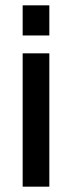

<svg xmlns="http://www.w3.org/2000/svg" viewBox="-20 -700 270 720"><path d="M65 0V-500H165V0ZM65 -567V-680H165V-567Z"/></svg>

Font: Cuprum Medium
Style: Regular
Weight: 500
Designer: Jovanny Lemonad
Foundry: Jovanny Lemonad
Version: Version 3.000